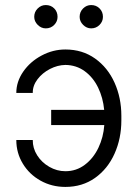

<svg xmlns="http://www.w3.org/2000/svg" viewBox="-20 -734 547 764"><path d="M110.4 -364.3H44.9Q44.9 -409.2 72.5 -449Q100.1 -488.8 145.3 -512.9Q190.4 -537.1 240.2 -537.1Q307.6 -537.1 358.2 -501.2Q408.7 -465.3 435.8 -405Q462.9 -344.7 462.9 -273.4V-254.9Q462.9 -183.1 435.8 -122.6Q408.7 -62 358.2 -26.1Q307.6 9.8 240.2 9.8Q186 9.8 141.4 -15.1Q96.7 -40 70.8 -82.8Q44.9 -125.5 44.9 -176.8H110.4Q109.9 -144.5 127.9 -116Q146 -87.4 176.3 -70.1Q206.5 -52.7 240.2 -52.7Q283.7 -52.7 317.6 -78.4Q351.6 -104 371.6 -146Q391.6 -188 395 -236.3H183.6V-296.9H394.5Q390.1 -344.7 370.4 -385.5Q350.6 -426.3 317.1 -450.7Q283.7 -475.1 240.2 -475.6Q209 -475.1 178.7 -459.5Q148.4 -443.8 129.2 -418.5Q109.9 -393.1 110.4 -364.3ZM116.2 -667Q116.2 -686.5 129.9 -700.2Q143.6 -713.9 162.1 -713.9Q182.6 -713.9 195.8 -700.4Q209 -687 209 -667Q209 -648.4 195.6 -634.8Q182.1 -621.1 162.1 -621.1Q144 -621.1 130.1 -635Q116.2 -648.9 116.2 -667ZM296.9 -667Q296.9 -686.5 310.5 -700.2Q324.2 -713.9 342.8 -713.9Q362.8 -713.9 376.2 -700.4Q389.6 -687 389.6 -667Q389.6 -648.4 376 -634.8Q362.3 -621.1 342.8 -621.1Q324.7 -621.1 310.8 -635Q296.9 -648.9 296.9 -667Z"/></svg>

Font: Pretendard Light
Style: Regular
Weight: 300
Designer: Base glyphs from Inter by Rasmus Andersson; Hangeul glyphs from Noto Sans CJK(Source Han Sans) by Jang Soo-young and Kan
Foundry: Kil Hyung-jin
Version: Version 1.309